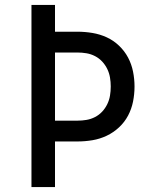

<svg xmlns="http://www.w3.org/2000/svg" viewBox="-20 -755 640 775"><path d="M107 0V-735H202V-627H293Q323 -627 353 -622Q383 -617 410.5 -604.5Q438 -592 460.5 -570.5Q483 -549 497 -522.5Q511 -496 517 -466Q523 -436 523 -406Q523 -375 517 -345Q511 -315 497 -288.5Q483 -262 460.5 -241Q438 -220 410.5 -207Q383 -194 353 -189Q323 -184 293 -184H202V0ZM202 -268H293Q311 -268 329 -271Q347 -274 363.5 -282.5Q380 -291 392.5 -304.5Q405 -318 413 -334.5Q421 -351 424 -369Q427 -387 427 -406Q427 -424 424 -442Q421 -460 413 -476.5Q405 -493 392.5 -506.5Q380 -520 363.5 -528.5Q347 -537 329 -540Q311 -543 293 -543H202Z"/></svg>

Font: Iosevka Aile Medium
Style: Regular
Weight: 500
Designer: Belleve Invis
Foundry: Belleve Invis
Version: Version 27.3.5; ttfautohint (v1.8.4)